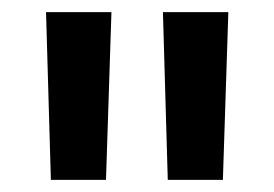

<svg xmlns="http://www.w3.org/2000/svg" viewBox="-20 -720 453 317"><path d="M64 -423 56 -700H164L155 -423ZM257 -423 249 -700H357L348 -423Z"/></svg>

Font: Montserrat Thin SemiBold
Style: Regular
Weight: 600
Version: Version 9.000